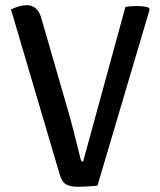

<svg xmlns="http://www.w3.org/2000/svg" viewBox="-20 -710 611 735"><path d="M298 -91 460 -683Q477 -687 503.5 -687Q530 -687 549 -681L553 -674L353 1Q305 5 277 5Q249 5 232.5 -4.5Q216 -14 208 -44L22 -674Q56 -690 83 -690Q124 -690 138 -641L245 -271Q254 -241 289 -100Q291 -91 298 -91Z"/></svg>

Font: Signika Negative
Style: Regular
Weight: 400
Designer: Anna Giedrys
Foundry: Anna Giedrys
Version: Version 1.001